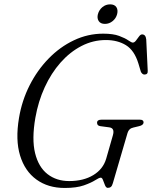

<svg xmlns="http://www.w3.org/2000/svg" viewBox="-20 -872 716 904"><path d="M466 -713.5Q512.5 -713.5 540.8 -703Q569 -692.5 584 -682Q599 -671.5 605.5 -671.5Q613 -671.5 620.2 -681Q627.5 -690.5 634.5 -700.2Q641.5 -710 649 -710Q666 -710 668.5 -686.5L675.5 -539Q677 -521.5 661 -521Q655 -520.5 650 -525Q645 -529.5 643 -535L631.5 -573.5Q612.5 -635 573 -659.2Q533.5 -683.5 478.5 -683.5Q418 -683.5 363.8 -655.5Q309.5 -627.5 265.2 -577.5Q221 -527.5 190.5 -461Q160 -394.5 146.5 -317.5Q129 -217 145.2 -151Q161.5 -85 203.8 -52.2Q246 -19.5 305.5 -19.5Q373 -19.5 419.2 -47.5Q465.5 -75.5 480 -125L511.5 -235Q521.5 -269.5 493.5 -272.5L452.5 -278Q437 -280 437 -294Q437 -308.5 457.5 -308.5H639Q656.5 -308.5 656 -294.5Q654.5 -282.5 635 -278L608 -271.5Q586.5 -267 580.5 -246L511.5 -10Q508 3 502.2 7.8Q496.5 12.5 487.5 12.5Q479.5 12.5 474.5 0.5Q469.5 -11.5 465.2 -23.5Q461 -35.5 454.5 -35.5Q447 -35.5 428.2 -23.5Q409.5 -11.5 374.8 0.8Q340 13 284.5 13Q206.5 13 151.8 -26.5Q97 -66 74.5 -139.8Q52 -213.5 69.5 -317Q83 -398 119.2 -469.8Q155.5 -541.5 208.8 -596.2Q262 -651 327.8 -682.2Q393.5 -713.5 466 -713.5ZM474 -759.5Q453.5 -759.5 444.8 -772.8Q436 -786 441 -805.5Q446.5 -825.5 462.2 -838.5Q478 -851.5 498.5 -851.5Q519 -851.5 527.8 -838.5Q536.5 -825.5 531.5 -805.5Q526.5 -786 510.5 -772.8Q494.5 -759.5 474 -759.5Z"/></svg>

Font: Fraunces 72pt S050 Light
Style: Italic
Weight: 300
Italic angle: -16°
Version: Version 1.000; ttfautohint (v1.8.3)